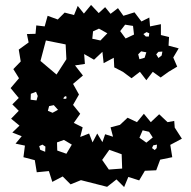

<svg xmlns="http://www.w3.org/2000/svg" viewBox="-20 -743 773 778"><path d="M308 -13 266 4 234 -28 192 -6 178 -50 129 -45 121 -94 75 -106 81 -153 43 -161 68 -191 30 -206 59 -234 25 -262 56 -294 30 -320 56 -346 23 -386 57 -426 34 -463 64 -494 56 -542 96 -571 89 -605 124 -606 127 -640 161 -636 173 -679 214 -664 242 -692 280 -682 295 -719 320 -688 349 -723 380 -690 406 -714 428 -687 458 -710 480 -679 525 -693 553 -656 585 -672 588 -636 632 -645V-601L665 -593L663 -558L704 -547L682 -510L698 -473L663 -452L631 -429L599 -452L573 -418L547 -452L513 -426L478 -452L443 -470L441 -509L400 -487L395 -533L361 -501L321 -524L324 -484L284 -478L316 -437L276 -403L300 -360L276 -318L305 -282L279 -245L315 -227L305 -188L341 -202L355 -166L374 -202L395 -167L406 -199L438 -189L428 -227L466 -237L497 -266L535 -248L563 -282L591 -248L625 -280L659 -248L686 -253L688 -226L717 -181L670 -156L678 -106L629 -96L613 -53L567 -51L544 -12L500 -26L483 15L452 -16L414 14ZM519 -638 487 -643 467 -617 489 -587 523 -603ZM381 -627 357 -616 354 -586 387 -579 415 -608ZM585 -608 574 -613 561 -605 571 -595H583ZM246 -563 166 -579 144 -496 209 -441 249 -503ZM573 -531 552 -535 540 -523 545 -503 566 -509ZM638 -534 622 -533 613 -523 622 -508 635 -518ZM126 -371 105 -363 104 -339 128 -336 133 -354ZM248 -354 241 -351 236 -344 244 -342 250 -345ZM198 -317 179 -313 174 -294 193 -286 215 -298ZM584 -209 558 -215 545 -185 573 -165 599 -186ZM271 -157 239 -176 211 -166 212 -133 249 -120ZM616 -157 601 -154 596 -143 607 -135 615 -143ZM152 -157 139 -151 143 -136 163 -128 164 -149ZM473 -118 423 -136 394 -95 421 -56 475 -60Z"/></svg>

Font: Rubik Gemstones
Style: Regular
Weight: 400
Designer: Hubert and Fischer, NaN
Foundry: Hubert and Fischer, NaN
Version: Version 2.200